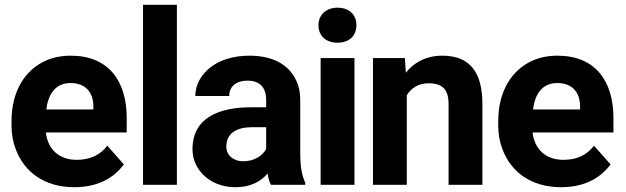

<svg xmlns="http://www.w3.org/2000/svg" viewBox="-20 -770 2609 800"><path d="M28 -246C28 -211 34 -178 46 -147C81 -55 163 10 290 10C388 10 455 -29 496 -85L427 -163C400 -127 359 -104 300 -104C224 -104 179 -150 171 -218H508V-278C508 -434 431 -538 275 -538C237 -538 202 -531 172 -518C84 -479 28 -390 28 -265ZM173 -314C180 -373 208 -424 274 -424C335 -424 369 -387 369 -326V-314Z M576 0H717V-750H576Z M782 -148C782 -125 787 -104 796 -85C823 -30 881 10 962 10C1024 10 1067 -14 1095 -47C1098 -28 1102 -13 1109 0H1252V-8C1237 -41 1231 -79 1231 -128V-352C1231 -383 1226 -410 1215 -433C1184 -501 1117 -538 1019 -538C950 -538 894 -519 855 -488C823 -462 794 -423 794 -370H935C935 -412 967 -434 1011 -434C1064 -434 1089 -404 1089 -353V-323H1026C892 -323 782 -279 782 -148ZM923 -159C923 -218 970 -240 1031 -240H1089V-149C1073 -120 1038 -98 993 -98C954 -98 923 -122 923 -159Z M1307 -665C1307 -619 1340 -592 1386 -592C1433 -592 1465 -619 1465 -665C1465 -711 1433 -738 1386 -738C1340 -738 1307 -709 1307 -665ZM1316 0H1457V-528H1316Z M1534 0H1675V-373C1692 -401 1721 -423 1765 -423C1824 -423 1849 -397 1849 -337V0H1990V-336C1990 -460 1945 -538 1823 -538C1754 -538 1703 -508 1671 -467L1667 -528H1534Z M2056 -246C2056 -211 2062 -178 2074 -147C2109 -55 2191 10 2318 10C2416 10 2483 -29 2524 -85L2455 -163C2428 -127 2387 -104 2328 -104C2252 -104 2207 -150 2199 -218H2536V-278C2536 -434 2459 -538 2303 -538C2265 -538 2230 -531 2200 -518C2112 -479 2056 -390 2056 -265ZM2201 -314C2208 -373 2236 -424 2302 -424C2363 -424 2397 -387 2397 -326V-314Z"/></svg>

Font: Asimov Pro
Style: Bd
Weight: 700
Designer: Google
Version: Version 2.000980; 2014